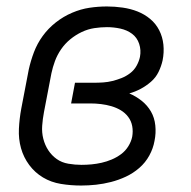

<svg xmlns="http://www.w3.org/2000/svg" viewBox="-20 -562 590 594"><path d="M231 12Q199 12 168.5 7Q138 2 113 -13Q88 -28 70.5 -51.5Q53 -75 45 -103.5Q37 -132 38.5 -163.5Q40 -195 46 -227L69 -347Q75 -374 85 -400.5Q95 -427 112 -450.5Q129 -474 152.5 -492.5Q176 -511 203 -522.5Q230 -534 257 -538Q284 -542 311 -542Q335 -542 359.5 -538.5Q384 -535 405.5 -526.5Q427 -518 444.5 -503.5Q462 -489 472.5 -468.5Q483 -448 485.5 -424Q488 -400 483 -375Q479 -357 470.5 -339.5Q462 -322 447 -309Q432 -296 415 -287Q398 -278 380 -273Q401 -264 418.5 -250Q436 -236 447 -217Q458 -198 460.5 -174Q463 -150 458 -126Q454 -103 442 -81Q430 -59 411 -42.5Q392 -26 369.5 -15.5Q347 -5 323.5 1Q300 7 277 9.5Q254 12 231 12ZM232 -52Q248 -52 263.5 -53.5Q279 -55 294.5 -58.5Q310 -62 325.5 -68.5Q341 -75 354.5 -85Q368 -95 377 -109.5Q386 -124 389 -139Q392 -156 389 -172Q386 -188 376.5 -200.5Q367 -213 353.5 -221Q340 -229 324.5 -233.5Q309 -238 292.5 -240Q276 -242 259 -242H200L212 -306H271Q285 -306 299.5 -307Q314 -308 328 -311.5Q342 -315 356 -320.5Q370 -326 382.5 -335.5Q395 -345 402.5 -358.5Q410 -372 413 -386Q417 -407 410.5 -426.5Q404 -446 388.5 -457.5Q373 -469 352.5 -473.5Q332 -478 311 -478Q292 -478 272 -475Q252 -472 233 -463Q214 -454 197.5 -440.5Q181 -427 169 -409.5Q157 -392 150 -373Q143 -354 139 -335L116 -215Q112 -194 110.5 -173Q109 -152 114 -132.5Q119 -113 129.5 -97Q140 -81 155.5 -70Q171 -59 191.5 -55.5Q212 -52 232 -52Z"/></svg>

Font: Lode
Style: Italic
Weight: 400
Italic angle: -11°
Monospace: yes
Designer: Belleve Invis
Foundry: Belleve Invis
Version: Version 29.2.0; ttfautohint (v1.8.3)